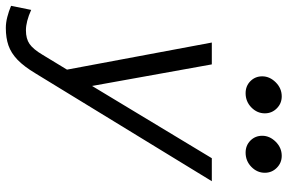

<svg xmlns="http://www.w3.org/2000/svg" viewBox="-203 -584 987 659"><g transform="rotate(90 290.5 -254.5)"><path d="M57 219Q39 219 19.5 214Q0 209 -19 201L-5 132Q15 141 32.5 145.5Q50 150 65 150Q94 150 112 137.5Q130 125 149 93L200 9L107 -488H182L256 -77L504 -488H583L213 117Q189 157 166 179Q143 201 117 210Q91 219 57 219ZM281 -604Q256 -604 239.5 -620.5Q223 -637 223 -661Q223 -686.6 243.5 -707.3Q264.1 -728 291.8 -728Q316 -728 333 -711Q350 -694 350 -670Q350 -643.6 329.8 -623.8Q309.5 -604 281 -604ZM485 -604Q460 -604 443.5 -620.5Q427 -637 427 -661Q427 -686.6 447.5 -707.3Q468.1 -728 495.8 -728Q520 -728 537 -711Q554 -694 554 -670Q554 -643.6 533.8 -623.8Q513.5 -604 485 -604Z"/></g></svg>

Font: Red Hat Mono
Style: Italic
Weight: 300
Italic angle: -12°
Monospace: yes
Designer: Pentagram, MCKL
Foundry: Pentagram, MCKL
Version: Version 1.023